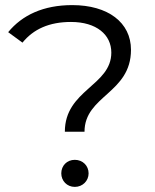

<svg xmlns="http://www.w3.org/2000/svg" viewBox="-20 -727 608 752"><path d="M311 -211C311 -353 493 -361 493 -532C493 -639 403 -707 263 -707C150 -707 67 -668 12 -601L68 -560C111 -613 173 -641 258 -641C358 -641 416 -591 416 -521C416 -391 234 -375 234 -211ZM273 5C304 5 327 -19 327 -48C327 -78 304 -101 273 -101C242 -101 220 -78 220 -48C220 -19 242 5 273 5Z"/></svg>

Font: Montserrat-Alt1
Style: Regular
Weight: 400
Designer: Differentunic
Foundry: Differentunic
Version: Version 7.222